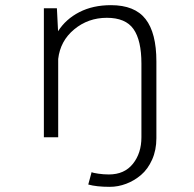

<svg xmlns="http://www.w3.org/2000/svg" viewBox="-20 -532 750 744"><path d="M150 0V-500H200.5L205 -411Q235 -458 287.5 -485Q340 -512 410 -512Q502 -512 544 -458.2Q586 -404.5 586 -294V0V3.5Q586 49.5 569.5 86.5Q553 123.5 526.5 146Q500 168.5 468.8 180.2Q437.5 192 405.5 192Q354 192 322 183L335 135Q340 138 360.8 141Q381.5 144 402 144Q462 144 495 102.8Q528 61.5 528 0V-285.5Q528 -376 497.2 -419.5Q466.5 -463 394 -463Q321.5 -463 267.5 -418.2Q213.5 -373.5 205.5 -303.5V0Z"/></svg>

Font: League Mono UltraLight
Style: Regular
Weight: 200
Width: 6
Designer: Tyler Finck
Foundry: The League of Moveable Type / Tyler Finck
Version: Version 2.210